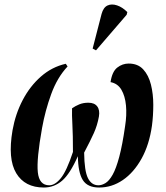

<svg xmlns="http://www.w3.org/2000/svg" viewBox="-20 -828 741 858"><path d="M176 10Q91 10 52.5 -54Q14 -118 36 -246Q49 -319 81.5 -381Q114 -443 163 -486Q212 -529 274 -543L282 -531Q236 -482 209 -408Q182 -334 168 -256Q143 -117 149 -58.5Q155 0 200 0Q226 0 252 -32Q278 -64 306 -149Q306 -226 303.5 -270.5Q301 -315 302 -344Q316 -354 334 -361.5Q352 -369 375 -369Q402 -369 414.5 -352.5Q427 -336 422 -307Q415 -268 399.5 -233.5Q384 -199 356 -146Q357 -64 373 -32Q389 0 420 0Q435 0 451.5 -10Q468 -20 483.5 -47.5Q499 -75 513 -127.5Q527 -180 539 -264Q547 -314 543 -356.5Q539 -399 522.5 -427Q506 -455 474 -461Q481 -508 504 -526Q527 -544 555 -544Q596 -544 620 -518Q644 -492 654.5 -450Q665 -408 665 -359.5Q665 -311 659 -266Q647 -181 612.5 -119Q578 -57 529 -23.5Q480 10 423 10Q371 10 350 -23.5Q329 -57 328 -130Q293 -51 257.5 -20.5Q222 10 176 10ZM409 -603 394 -611 434 -766Q442 -795 460.5 -803.5Q479 -812 503 -804Q527 -796 549 -774L546 -762Z"/></svg>

Font: Noto Serif Display ExtraCondensed
Style: Bold Italic
Weight: 700
Width: 2
Italic angle: -12°
Designer: Monotype Design Team
Foundry: Monotype Imaging Inc.
Version: Version 2.009